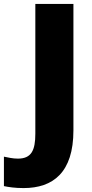

<svg xmlns="http://www.w3.org/2000/svg" viewBox="-99 -734 471 978"><path d="M21 224C171 224 275 145 275 -70V-714H81V-53C81 32 61 74 -8 74C-35 74 -58 68 -79 64V214C-55 219 -23 224 21 224Z"/></svg>

Font: Noto Sans Bengali Black
Style: Regular
Weight: 900
Designer: Jelle Bosma - Monotype Design Team
Foundry: Monotype Imaging Inc.
Version: Version 2.003